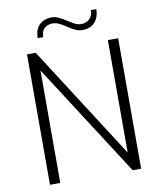

<svg xmlns="http://www.w3.org/2000/svg" viewBox="-97 -989 871 1064"><g transform="rotate(-10 338.0 -457.0)"><path d="M97 -734H146L552 -101V-734H610V0H562L155 -633V0H97ZM264 -912Q286 -912 305.5 -903Q325 -894 351 -877Q376 -861 391 -854Q406 -847 422 -847Q451 -847 469.5 -864.5Q488 -882 488 -914H519Q518 -867 493 -840Q468 -813 424 -813Q404 -813 385 -821.5Q366 -830 341 -847Q317 -863 300 -870.5Q283 -878 266 -878Q238 -878 220 -861.5Q202 -845 202 -812H171Q172 -864 199 -888Q226 -912 264 -912Z"/></g></svg>

Font: Exo Light
Style: Regular
Weight: 300
Designer: Natanael Gama
Foundry: Natanael Gama
Version: Version 1.500; ttfautohint (v1.6)